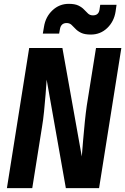

<svg xmlns="http://www.w3.org/2000/svg" viewBox="-20 -980 652 1000"><path d="M16 0 132 -730H305L406 -165Q409 -202 413 -250.5Q417 -299 422 -347.5Q427 -396 432 -430L480 -730H612L496 0H323L223 -565Q221 -533 217.5 -489Q214 -445 209.5 -400Q205 -355 199 -320L148 0ZM453 -800Q421 -800 402.5 -809Q384 -818 373 -830Q362 -842 352 -851Q342 -860 327 -860Q297 -860 292 -827L288 -805H203L209 -840Q217 -892 253 -926Q289 -960 338 -960Q370 -960 388.5 -951Q407 -942 418 -930Q429 -918 439 -909Q449 -900 464 -900Q493 -900 498 -928L502 -955H587L582 -920Q574 -868 538.5 -834Q503 -800 453 -800Z"/></svg>

Font: JetBrains Mono ExtraBold
Style: Italic
Weight: 800
Italic angle: -9°
Monospace: yes
Designer: Philipp Nurullin, Konstantin Bulenkov
Foundry: JetBrains
Version: Version 2.305; ttfautohint (v1.8.4.7-5d5b)